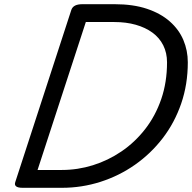

<svg xmlns="http://www.w3.org/2000/svg" viewBox="-20 -895 915 915"><path d="M88 0Q43 0 53 -28L320 -848Q325 -862 338 -868.5Q351 -875 373 -875H526Q615 -875 680.5 -853Q746 -831 789.5 -792.5Q833 -754 854 -704Q875 -654 875 -598Q875 -493 843.5 -401.5Q812 -310 755.5 -236.5Q699 -163 623.5 -110Q548 -57 459 -28.5Q370 0 275 0ZM159 -85H275Q350 -85 422.5 -107.5Q495 -130 559 -173.5Q623 -217 672 -280Q721 -343 748.5 -423Q776 -503 776 -598Q776 -643 758 -679Q740 -715 706.5 -739.5Q673 -764 627 -777Q581 -790 525 -790H389Z"/></svg>

Font: Playwrite DK Loopet
Style: Regular
Weight: 400
Designer: Veronika Burian, José Scaglione
Foundry: TypeTogether
Version: Version 1.002